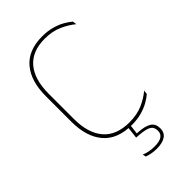

<svg xmlns="http://www.w3.org/2000/svg" viewBox="-251 -730 1000 1000"><g transform="rotate(-45 249.0 -230.0)"><path d="M275.5 9Q170 9 116.8 -52.8Q63.5 -114.5 63.5 -226.5V-413Q63.5 -525.5 116 -586.8Q168.5 -648 270.5 -648Q310 -648 342.2 -639Q374.5 -630 398.5 -616.2Q422.5 -602.5 438 -589L441 -567Q411 -592 369 -611Q327 -630 270.5 -630Q178 -630 130.5 -573.8Q83 -517.5 83 -413V-226.5Q83 -122.5 131.2 -66Q179.5 -9.5 275.5 -9.5Q332 -9.5 373.8 -28Q415.5 -46.5 446 -72.5L443.5 -50.5Q428 -36.5 403.8 -22.8Q379.5 -9 347.5 0Q315.5 9 275.5 9ZM268.5 -1 260.5 66.5 249.5 57Q252.5 57.5 259.8 57.8Q267 58 272 58.5Q321.5 62 344.2 77.2Q367 92.5 367 125V126.5Q367 157 344.2 172.8Q321.5 188.5 279 188.5Q259 188.5 240.5 184.8Q222 181 209.5 176.5L205.5 158Q221 164.5 239.5 168.2Q258 172 278.5 172Q314.5 172 332 160.5Q349.5 149 349.5 127V125.5Q349.5 98.5 330 87.2Q310.5 76 265 72.5Q260.5 72 255 71.8Q249.5 71.5 243.5 71L252 -1Z"/></g></svg>

Font: Anek Gurmukhi Thin
Style: Regular
Weight: 250
Designer: Sarang Kulkarni (Gurmukhi), Yesha Goshar (Latin)
Foundry: Ek Type
Version: Version 1.003